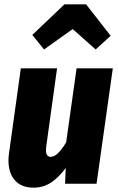

<svg xmlns="http://www.w3.org/2000/svg" viewBox="-20 -847 546 885"><path d="M19 -108Q19 -125 22 -144L76 -532H243L193 -171Q192 -164 192 -154Q192 -124 214 -124Q245 -124 285 -191L333 -532H500L425 0H280L283 -73Q252 -30 216 -6Q180 18 134 18Q79 18 49 -15.5Q19 -49 19 -108ZM129 -686 277 -827H377L490 -682L421 -619L315 -713L183 -619Z"/></svg>

Font: Fira Sans Condensed ExtraBold
Style: Italic
Weight: 800
Width: 3
Italic angle: -8°
Designer: bBox Type GmbH & Carrois Corporate GbR & Edenspiekermann AG
Foundry: bBox Type GmbH & Carrois Corporate GbR & Edenspiekermann AG
Version: Version 4.301